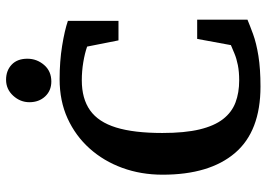

<svg xmlns="http://www.w3.org/2000/svg" viewBox="-146 -740 900 649"><g transform="rotate(-90 304.5 -415.0)"><path d="M337 15Q186 15 112.5 -71Q39 -157 39 -316Q39 -389 62 -452Q85 -515 127.5 -562.5Q170 -610 229 -637Q288 -664 362 -664Q422 -664 474.5 -655.5Q527 -647 559 -636V-465H493L472 -571Q449 -579 419 -584Q389 -589 358 -589Q296 -589 256.5 -561Q217 -533 198.5 -473Q180 -413 180 -317Q180 -241 192 -191Q204 -141 227 -111.5Q250 -82 283 -69.5Q316 -57 358 -57Q387 -57 409.5 -61.5Q432 -66 448.5 -73Q465 -80 477 -85L498 -199H563V-29Q544 -21 514 -10Q484 1 440.5 8Q397 15 337 15ZM354 -692Q323 -692 303.5 -713Q284 -734 284 -766Q284 -797 306 -821Q328 -845 360 -845Q391 -845 411 -826Q431 -807 431 -773Q431 -741 410 -716.5Q389 -692 354 -692Z"/></g></svg>

Font: Faustina Light SemiBold
Style: Regular
Weight: 600
Version: Version 1.200